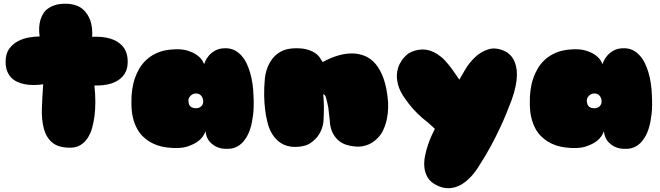

<svg xmlns="http://www.w3.org/2000/svg" viewBox="-20 -778 3528 1027"><path d="M192 -583Q185 -632 196 -671Q201 -687 210 -703Q219 -719 235 -731Q251 -743 274 -750.5Q297 -758 329 -758Q360 -758 383 -750.5Q406 -743 421.5 -730Q437 -717 447 -701Q457 -685 463 -669Q476 -630 473 -581Q526 -584 568 -572Q586 -567 603 -557.5Q620 -548 633.5 -533.5Q647 -519 655 -498Q663 -477 663 -448Q663 -421 655.5 -401.5Q648 -382 635 -368Q622 -354 606 -345Q590 -336 574 -331Q534 -319 485 -321Q495 -227 485 -154Q481 -123 472.5 -93Q464 -63 449 -40Q434 -17 411 -2.5Q388 12 356 12Q292 12 259.5 -15.5Q227 -43 214.5 -90Q202 -137 204 -198Q206 -259 211 -327Q154 -319 110 -328Q91 -332 73 -340Q55 -348 41 -362Q27 -376 18.5 -397Q10 -418 10 -448Q10 -490 28.5 -516Q47 -542 75 -557Q103 -572 134.5 -577.5Q166 -583 192 -583Z M895 -513Q948 -518 982 -507.5Q1016 -497 1035.5 -482Q1055 -467 1063 -452.5Q1071 -438 1072 -435Q1072 -436 1077.5 -449.5Q1083 -463 1096 -479Q1109 -495 1131 -507.5Q1153 -520 1186 -520Q1214 -520 1235 -509Q1256 -498 1272 -480Q1288 -462 1299 -439Q1310 -416 1317 -392Q1334 -336 1336 -265Q1339 -208 1334 -165.5Q1329 -123 1319.5 -92.5Q1310 -62 1297 -41.5Q1284 -21 1270 -9Q1237 20 1193 18Q1166 19 1142 9Q1122 1 1103 -18.5Q1084 -38 1079 -76Q1069 -46 1043 -25Q1021 -7 981 6Q941 19 875 11Q821 5 779 -21Q761 -32 743.5 -49Q726 -66 712.5 -91Q699 -116 691 -149Q683 -182 683 -225Q681 -300 702 -361Q711 -387 726 -412.5Q741 -438 764 -459Q787 -480 819 -494.5Q851 -509 895 -513ZM1028 -278Q1011 -278 998.5 -265Q986 -252 988 -236Q990 -215 1000.5 -207Q1011 -199 1028 -199Q1045 -199 1056 -209Q1067 -219 1067 -236Q1067 -252 1057 -265Q1047 -278 1028 -278Z M2056 -230Q2058 -171 2045 -123Q2039 -102 2029.5 -81.5Q2020 -61 2004 -43.5Q1988 -26 1966.5 -13Q1945 0 1915 5Q1915 5 1903 6Q1891 7 1872.5 5Q1854 3 1832.5 -3.5Q1811 -10 1792 -25.5Q1773 -41 1759.5 -67Q1746 -93 1744 -133Q1740 -172 1736 -203Q1731 -229 1725 -251.5Q1719 -274 1709 -274Q1712 -237 1712.5 -210Q1713 -183 1712 -164Q1711 -142 1710 -126Q1705 -89 1687 -60Q1672 -35 1642.5 -14Q1613 7 1561 8Q1536 8 1516.5 2.5Q1497 -3 1482 -13Q1467 -23 1455.5 -35.5Q1444 -48 1436 -61Q1417 -92 1409 -131Q1402 -158 1398 -193Q1394 -223 1393 -265Q1392 -307 1397 -361Q1402 -403 1420 -437Q1427 -451 1438 -465Q1449 -479 1464 -490.5Q1479 -502 1498.5 -509.5Q1518 -517 1543 -519Q1587 -522 1615.5 -515Q1644 -508 1662 -496.5Q1680 -485 1689.5 -471.5Q1699 -458 1706 -446Q1796 -495 1870 -492Q1901 -491 1932 -478.5Q1963 -466 1988.5 -436.5Q2014 -407 2032 -357Q2050 -307 2056 -230Z M2679 -505Q2710 -491 2728 -458Q2735 -444 2740 -424.5Q2745 -405 2745 -379Q2745 -353 2738.5 -319.5Q2732 -286 2717 -244Q2688 -166 2658.5 -102.5Q2629 -39 2604 6Q2575 59 2548 100Q2520 149 2484 182Q2469 196 2450.5 207.5Q2432 219 2410.5 224.5Q2389 230 2365.5 228Q2342 226 2316 213Q2283 197 2268 172Q2253 147 2250 117.5Q2247 88 2253.5 56Q2260 24 2269.5 -4Q2279 -32 2289.5 -54.5Q2300 -77 2306 -89Q2300 -95 2293.5 -100.5Q2287 -106 2282 -111Q2276 -116 2271 -121Q2238 -146 2212 -172Q2186 -198 2169 -220Q2149 -246 2134 -269Q2111 -306 2105 -345Q2102 -361 2103 -379.5Q2104 -398 2110 -417Q2116 -436 2129.5 -455.5Q2143 -475 2166 -493Q2198 -511 2233 -513Q2248 -514 2265 -511Q2282 -508 2300.5 -499Q2319 -490 2338.5 -474.5Q2358 -459 2378 -434Q2395 -413 2409 -392.5Q2423 -372 2437 -352Q2448 -372 2469 -407Q2490 -442 2520 -471Q2550 -500 2590 -513.5Q2630 -527 2679 -505Z M3026 -513Q3079 -518 3113 -507.5Q3147 -497 3166.5 -482Q3186 -467 3194 -452.5Q3202 -438 3203 -435Q3203 -436 3208.5 -449.5Q3214 -463 3227 -479Q3240 -495 3262 -507.5Q3284 -520 3317 -520Q3345 -520 3366 -509Q3387 -498 3403 -480Q3419 -462 3430 -439Q3441 -416 3448 -392Q3465 -336 3467 -265Q3470 -208 3465 -165.5Q3460 -123 3450.5 -92.5Q3441 -62 3428 -41.5Q3415 -21 3401 -9Q3368 20 3324 18Q3297 19 3273 9Q3253 1 3234 -18.5Q3215 -38 3210 -76Q3200 -46 3174 -25Q3152 -7 3112 6Q3072 19 3006 11Q2952 5 2910 -21Q2892 -32 2874.5 -49Q2857 -66 2843.5 -91Q2830 -116 2822 -149Q2814 -182 2814 -225Q2812 -300 2833 -361Q2842 -387 2857 -412.5Q2872 -438 2895 -459Q2918 -480 2950 -494.5Q2982 -509 3026 -513ZM3159 -278Q3142 -278 3129.5 -265Q3117 -252 3119 -236Q3121 -215 3131.5 -207Q3142 -199 3159 -199Q3176 -199 3187 -209Q3198 -219 3198 -236Q3198 -252 3188 -265Q3178 -278 3159 -278Z"/></svg>

Font: Sniglet
Style: ExtraBold
Weight: 800
Version: Version 2.000; ttfautohint (v0.95) -l 8 -r 50 -G 200 -x 14 -